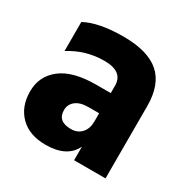

<svg xmlns="http://www.w3.org/2000/svg" viewBox="-110 -926 621 635"><g transform="rotate(30 200.0 -608.5)"><path d="M142 -389Q80 -389 45 -424Q10 -459 10 -517Q10 -575 55 -610Q100 -645 189 -645H244V-673Q244 -727 173 -727Q102 -727 42 -689V-800Q94 -828 187.5 -828Q281 -828 325.5 -789Q370 -750 370 -668V-392H250V-444Q224 -389 142 -389ZM189 -476Q214 -476 229 -492.5Q244 -509 244 -536V-568H203Q172 -568 155 -554.5Q138 -541 138 -519Q138 -476 189 -476Z"/></g></svg>

Font: Hind Vadodara
Style: Bold
Weight: 700
Designer: Hitesh Malaviya
Foundry: Indian Type Foundry
Version: Version 0.702;PS 1.0;hotconv 1.0.81;makeotf.lib2.5.63406